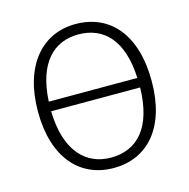

<svg xmlns="http://www.w3.org/2000/svg" viewBox="-104 -798 899 911"><g transform="rotate(-15 345.5 -342.5)"><path d="M345 -696C181 -696 66 -567 66 -340C66 -113 180 11 345 11C515 11 625 -117 625 -341C625 -573 512 -696 345 -696ZM345 -645C470 -645 555 -560 563 -373H128C137 -559 223 -645 345 -645ZM345 -40C221 -40 131 -132 127 -326H564C560 -131 476 -40 345 -40Z"/></g></svg>

Font: FiraGO Light
Style: Regular
Weight: 300
Designer: bBox Type
Foundry: bBox Type GmbH
Version: Version 1.001;PS 001.001;hotconv 1.0.88;makeotf.lib2.5.64775